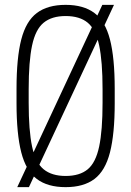

<svg xmlns="http://www.w3.org/2000/svg" viewBox="-20 -760 540 790"><path d="M51 10 401 -740H449L99 10ZM250 10Q176 10 131.5 -23.5Q87 -57 67.5 -133Q48 -209 48 -335V-395Q48 -522 67.5 -597.5Q87 -673 131.5 -706.5Q176 -740 250 -740Q324 -740 368.5 -706.5Q413 -673 432.5 -597.5Q452 -522 452 -395V-335Q452 -209 432.5 -133Q413 -57 368.5 -23.5Q324 10 250 10ZM250 -36Q308 -36 341 -63.5Q374 -91 388 -157Q402 -223 402 -337V-393Q402 -507 388 -573Q374 -639 341 -666.5Q308 -694 250 -694Q193 -694 159.5 -666.5Q126 -639 112 -573Q98 -507 98 -393V-337Q98 -223 112 -157Q126 -91 159.5 -63.5Q193 -36 250 -36Z"/></svg>

Font: M PLUS 1 Code Light
Style: Regular
Weight: 300
Designer: Coji Morishita
Foundry: UNDERFOREST DESIGN
Version: Version 1.002